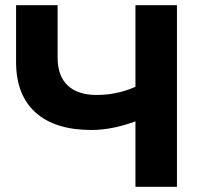

<svg xmlns="http://www.w3.org/2000/svg" viewBox="-20 -720 789 740"><path d="M525 -261Q473 -240 425 -229.5Q377 -219 333 -219Q192 -219 117 -286.5Q42 -354 42 -481V-700H202V-499Q202 -427 241 -390.5Q280 -354 352 -354Q398 -354 441 -364.5Q484 -375 521 -395ZM502 0V-700H662V0Z"/></svg>

Font: MOST Montserrat
Style: Bold
Weight: 700
Designer: Julieta Ulanovsky
Foundry: Julieta Ulanovsky
Version: Version 8.000;March 11, 2024;FontCreator 15.0.0.2926 64-bit